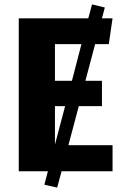

<svg xmlns="http://www.w3.org/2000/svg" viewBox="-20 -776 566 870"><path d="M337 -295 290 -118H490V0H259L239 74L181 61L197 0H65V-693H380L397 -756L455 -742L442 -693H490L473 -576H411L367 -410H442V-295ZM229 -576V-410H306L349 -576ZM229 -295V-121L275 -295Z"/></svg>

Font: Fira Sans
Style: Bold
Weight: 700
Designer: bBox Type GmbH & Carrois Corporate GbR & Edenspiekermann AG
Foundry: bBox Type GmbH & Carrois Corporate GbR & Edenspiekermann AG
Version: Version 4.301;PS 004.301;hotconv 1.0.88;makeotf.lib2.5.64775